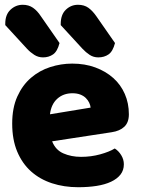

<svg xmlns="http://www.w3.org/2000/svg" viewBox="-20 -767 589 803"><path d="M198 -176Q212 -140 245 -125.5Q278 -111 319 -111Q361 -111 399 -121.5Q437 -132 460 -146Q476 -136 487 -118Q498 -100 498 -80Q498 -55 484 -37Q470 -19 444.5 -7Q419 5 384 10.5Q349 16 307 16Q248 16 197.5 -0.5Q147 -17 110 -50Q73 -83 52 -133Q31 -183 31 -250Q31 -316 52.5 -363.5Q74 -411 109.5 -441.5Q145 -472 190 -486.5Q235 -501 282 -501Q335 -501 378.5 -485Q422 -469 453.5 -441Q485 -413 502 -374Q519 -335 519 -289Q519 -255 500 -237Q481 -219 447 -214ZM283 -377Q245 -377 219.5 -354Q194 -331 189 -289L359 -317Q358 -327 353 -337.5Q348 -348 339 -357Q330 -366 316 -371.5Q302 -377 283 -377ZM2 -662V-668Q2 -706 24 -726.5Q46 -747 75 -747Q100 -747 118 -734.5Q136 -722 151 -699L229 -587Q220 -552 202 -539.5Q184 -527 160 -527Q140 -527 123.5 -537.5Q107 -548 93 -563ZM234 -662V-667Q234 -706 255.5 -726.5Q277 -747 306 -747Q332 -747 349.5 -734.5Q367 -722 383 -699L461 -587Q452 -552 434 -539.5Q416 -527 391 -527Q371 -527 355 -537.5Q339 -548 325 -563Z"/></svg>

Font: Baloo Paaji 2 ExtraBold
Style: Regular
Weight: 800
Designer: Shuchita Grover, Noopur Datye and Ek Type
Foundry: Ek Type
Version: Version 1.640;hotconv 1.0.111;makeotfexe 2.5.65597; ttfautoh